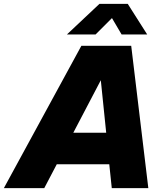

<svg xmlns="http://www.w3.org/2000/svg" viewBox="-63 -978 854 998"><path d="M285 -799 454 -958H601L702 -799H569L519 -884L434 -799ZM-43 0 360 -740H619L708 0H518L505 -124H232L167 0ZM318 -288H489L461 -561Z"/></svg>

Font: Be Vietnam Pro Black
Style: Italic
Weight: 900
Italic angle: -12°
Designer: Lam Bao, Tony Le, Vietanh Nguyen
Foundry: Yellow Type Foundry
Version: Version 1.002; ttfautohint (v1.8.3)